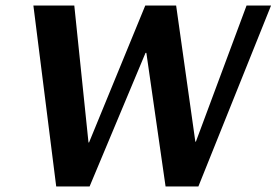

<svg xmlns="http://www.w3.org/2000/svg" viewBox="-20 -670 994 690"><path d="M954 -650 693 0H575L506 -480H503L302 0H182L100 -650H247L298 -158H300L502 -650H613L682 -161H684L866 -650Z"/></svg>

Font: Arsenal
Style: Bold Italic
Weight: 700
Italic angle: -9.10001°
Designer: Andrij Shevchenko
Foundry: Stairsfor
Version: Version 2.001;PS 002.001;hotconv 1.0.88;makeotf.lib2.5.64775